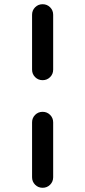

<svg xmlns="http://www.w3.org/2000/svg" viewBox="-20 -750 404 910"><path d="M132 90V-170Q132 -191 146.5 -205.5Q161 -220 182 -220Q203 -220 217.5 -205.5Q232 -191 232 -170V90Q232 111 217.5 125.5Q203 140 182 140Q161 140 146.5 125.5Q132 111 132 90ZM132 -420V-680Q132 -701 146.5 -715.5Q161 -730 182 -730Q203 -730 217.5 -715.5Q232 -701 232 -680V-420Q232 -399 217.5 -384.5Q203 -370 182 -370Q161 -370 146.5 -384.5Q132 -399 132 -420Z"/></svg>

Font: Rounded Mplus 1c Medium
Style: Regular
Weight: 500
Version: Version 1.059.20150529